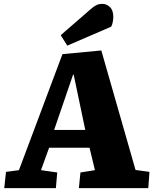

<svg xmlns="http://www.w3.org/2000/svg" viewBox="-20 -973 797 993"><path d="M504 -712 681 -94 753 -84 747 0H388L396 -81L471 -93L443 -209H234L192 -93L276 -81L269 0H2L11 -84L78 -93L303 -693ZM260 -301H421L361 -587H358ZM447 -924Q465 -940 478.5 -946.5Q492 -953 510 -953Q531 -953 548.5 -936.5Q566 -920 566 -885Q566 -875 563.5 -860.5Q561 -846 555 -835L328 -737L294 -791Z"/></svg>

Font: Literata 12pt ExtraBold
Style: Italic
Weight: 800
Italic angle: -2°
Designer: Latin by Veronika Burian and Jose Scaglione. Greek by Irene Vlachou. Cyrillic by Vera Evstafieva
Foundry: TypeTogether
Version: Version 3.002